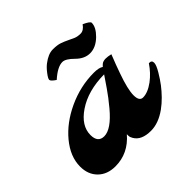

<svg xmlns="http://www.w3.org/2000/svg" viewBox="-166 -846 1018 1018"><g transform="rotate(-45 343.0 -337.0)"><path d="M18.6 0ZM315.4 -78.1Q248.5 0 152.3 0Q91.3 0 54.7 -36.6Q18.6 -72.8 18.6 -131.8Q18.6 -206.5 77.1 -276.9Q133.8 -345.2 225.6 -388.2Q320.8 -432.6 422.4 -432.6Q460.9 -432.6 477.5 -420.4Q490.7 -436 501.2 -438.7Q511.7 -441.4 517.6 -441.4Q536.1 -441.4 557.1 -436Q555.2 -429.7 548.8 -414.3Q542.5 -398.9 534.7 -377.9Q526.9 -356.9 518.1 -332Q486.3 -243.2 486.3 -199Q486.3 -154.8 514.2 -154.8Q550.3 -154.8 594.7 -187.5Q634.3 -217.3 664.1 -261.7Q686 -263.2 686 -243.7Q686 -227.1 665.8 -192.9Q645.5 -158.7 626.5 -133.8Q607.4 -108.9 584 -85Q560.5 -61 534.2 -42Q475.1 0 418.9 0Q347.7 0 323.2 -43Q315.4 -56.2 315.4 -66.2Q315.4 -76.2 315.4 -78.1ZM175.8 -211.4Q175.8 -154.8 223.1 -154.8Q275.4 -154.8 346.2 -239.3Q383.8 -284.2 411.9 -325.2Q439.9 -366.2 454.6 -387.7Q332.5 -386.7 252 -332Q175.8 -280.3 175.8 -211.4ZM344.2 -590.8Q307.6 -590.8 255.9 -544.4Q228 -563 228 -573.2Q228 -582.5 246.3 -606.4Q264.6 -630.4 282.2 -643.6Q321.8 -673.8 355.5 -673.8Q389.2 -673.8 409.2 -666.7Q429.2 -659.7 446.5 -651.1Q463.9 -642.6 480 -635.5Q496.1 -628.4 519.3 -628.4Q542.5 -628.4 562 -656.2Q601.6 -638.2 601.6 -627.4Q601.6 -594.2 564.5 -557.6Q524.9 -519 481.4 -519Q439.9 -519 404.1 -554.9Q368.2 -590.8 344.2 -590.8Z"/></g></svg>

Font: Molle
Style: Regular
Weight: 400
Italic angle: -22°
Designer: Elena Albertoni
Foundry: Elena Albertoni
Version: Version 1.001; ttfautohint (v0.92) -l 12 -r 12 -G 200 -x 10 